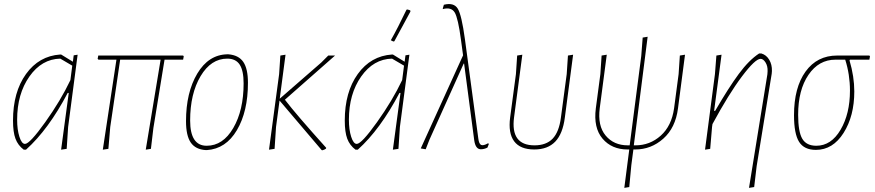

<svg xmlns="http://www.w3.org/2000/svg" viewBox="-20 -721 4238 930"><path d="M95 4Q67 -17 55 -49Q43 -81 43 -137Q43 -275 106 -362.5Q169 -450 272 -457H276L333 -422L337 -453L356 -456L310 -106L303 0L276 4L313 -271H308Q215 -94 106 4ZM63 -141Q63 -93 74 -58.5Q85 -24 101 -24Q124 -24 199 -129Q274 -234 321 -333L330 -403L272 -437Q182 -435 122.5 -350.5Q63 -266 63 -141Z M478 4 544 -432H457L453 -436L456 -452H867L870 -448L867 -432H777L723 -101L711 0L686 4L758 -432H562L514 -106L505 0Z M1081 -458H1086Q1136 -454 1158.5 -421Q1181 -388 1181 -320Q1181 -181 1127.5 -90.5Q1074 0 982 6H977Q927 3 904 -30.5Q881 -64 881 -134Q881 -273 935.5 -364.5Q990 -456 1081 -458ZM1081 -437Q1002 -437 951.5 -352Q901 -267 901 -137Q901 -15 981 -15Q1060 -15 1110 -101Q1160 -187 1160 -317Q1160 -379 1141 -408Q1122 -437 1081 -437Z M1283 4 1332 -362 1338 -452 1363 -456 1335 -243 1536 -418 1570 -452H1603L1360 -238Q1415 -166 1560 -5L1559 -1Q1551 5 1541 7L1538 6L1334 -234L1317 -106L1310 0Z M1949 -674 1954 -675 1967 -671 1968 -665Q1945 -622 1890 -521L1885 -520L1873 -526Q1907 -586 1949 -674ZM1702 4Q1674 -17 1662 -49Q1650 -81 1650 -137Q1650 -275 1713 -362.5Q1776 -450 1879 -457H1883L1940 -422L1944 -453L1963 -456L1917 -106L1910 0L1883 4L1920 -271H1915Q1822 -94 1713 4ZM1670 -141Q1670 -93 1681 -58.5Q1692 -24 1708 -24Q1731 -24 1806 -129Q1881 -234 1928 -333L1937 -403L1879 -437Q1789 -435 1729.5 -350.5Q1670 -266 1670 -141Z M2042 2 2018 -2 2223 -453 2213 -527Q2199 -633 2182.5 -660.5Q2166 -688 2125 -677V-681L2130 -698Q2178 -710 2197 -679.5Q2216 -649 2232 -531L2297 -49Q2300 -24 2310.5 -19Q2321 -14 2344 -27L2348 -24L2341 -6Q2325 2 2309 2Q2283 2 2277 -42L2228 -413H2226L2060 -44Z M2568 3Q2500 3 2470.5 -36.5Q2441 -76 2451 -152L2479 -362L2485 -452L2510 -456L2470 -153Q2452 -17 2569 -17Q2626 -17 2657 -49.5Q2688 -82 2697 -152L2725 -362L2731 -452L2756 -456L2716 -152Q2706 -73 2669.5 -35Q2633 3 2568 3Z M3020 3Q2943 3 2898.5 -49.5Q2854 -102 2866 -196L2888 -362L2894 -452L2919 -456L2885 -197Q2874 -112 2913.5 -64.5Q2953 -17 3021 -17H3030L3086 -449L3093 -539L3117 -543L3050 -17H3058Q3128 -17 3180.5 -64Q3233 -111 3245 -196L3267 -362L3273 -452L3298 -456L3264 -196Q3252 -102 3193 -49.5Q3134 3 3057 3H3048L3038 79L3028 185L3004 189L3028 3Z M3475 -456 3439 -184H3444Q3509 -296 3558.5 -363Q3608 -430 3657 -462H3668Q3692 -455 3706 -431.5Q3720 -408 3719 -377L3718 -364L3645 84L3633 185L3608 189L3697 -361L3698 -376Q3699 -401 3688 -418.5Q3677 -436 3664 -436Q3638 -436 3574 -351Q3510 -266 3431 -120L3429 -106L3420 0L3395 4L3443 -362L3450 -452Z M3932 5Q3875 5 3850.5 -34Q3826 -73 3826 -163Q3826 -297 3882 -374.5Q3938 -452 4035 -452H4191L4194 -448L4191 -432H4097L4095 -428Q4118 -350 4118 -278Q4118 -159 4066 -77Q4014 5 3932 5ZM3934 -15Q4006 -15 4051.5 -92.5Q4097 -170 4097 -282Q4097 -360 4074 -432H4027Q3946 -432 3896 -358.5Q3846 -285 3846 -165Q3846 -83 3866 -49Q3886 -15 3934 -15Z"/></svg>

Font: Alegreya Sans SC Thin
Style: Italic
Weight: 100
Italic angle: -7°
Designer: Juan Pablo del Peral
Foundry: Huerta Tipografica
Version: Version 2.007